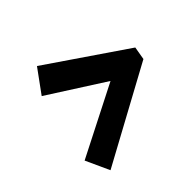

<svg xmlns="http://www.w3.org/2000/svg" viewBox="-126 -648 718 718"><g transform="rotate(-45 232.5 -289.0)"><path d="M89 -432 156 -524 465 -313 456 -261 75 -54 32 -148 311 -290Z"/></g></svg>

Font: Piazzolla Thin Black
Style: Italic
Weight: 900
Italic angle: -11.3°
Version: Version 2.005